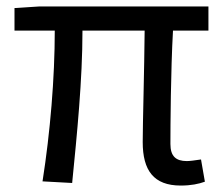

<svg xmlns="http://www.w3.org/2000/svg" viewBox="-20 -563 694 596"><path d="M541 13C573 13 597 8 616 1L604 -68C583 -65 570 -63 560 -63C526 -63 509 -78 509 -116C509 -169 510 -344 517 -468H627V-543H103L25 -538V-468H150C150 -321 136 -153 112 0L204 5C219 -146 236 -315 236 -468H429C428 -348 423 -179 423 -122C423 -34 457 13 541 13Z"/></svg>

Font: Source Han Sans CN Regular
Style: Regular
Weight: 400
Designer: Ryoko NISHIZUKA (kana & ideographs); Paul D. Hunt (Latin, Greek & Cyrillic); Wenlong ZHANG (bopomofo); Sandoll Communica
Foundry: Adobe Systems Incorporated
Version: Version 1.004;PS 1.004;hotconv 1.0.82;makeotf.lib2.5.63406